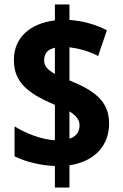

<svg xmlns="http://www.w3.org/2000/svg" viewBox="-20 -779 548 857"><path d="M225 -38V58H290V-41C406 -59 467 -132 467 -228C467 -333 393 -378 290 -420V-568C329 -563 375 -552 418 -529L457 -644C402 -672 346 -686 290 -690V-759H225V-688C118 -675 42 -614 42 -512C42 -418 94 -366 225 -311V-153C165 -156 94 -184 45 -215V-81C97 -56 159 -41 225 -38ZM225 -566V-449C192 -468 177 -484 177 -509C177 -539 191 -558 225 -566ZM290 -160V-282C318 -264 335 -246 335 -220C335 -191 322 -170 290 -160Z"/></svg>

Font: Noto Sans Gurmukhi Condensed ExtraBold
Style: Regular
Weight: 800
Width: 3
Designer: Jelle Bosma - Monotype Design Team
Foundry: Monotype Imaging Inc.
Version: Version 2.004